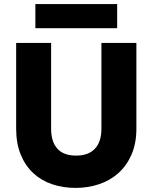

<svg xmlns="http://www.w3.org/2000/svg" viewBox="-20 -912 745 939"><path d="M59 -702H230V-282Q230 -219 260.5 -185Q291 -151 352 -151Q413 -151 444.5 -185Q476 -219 476 -282V-702H647V-283Q647 -210 623 -155.5Q599 -101 558.5 -65Q518 -29 464 -11Q410 7 349 7Q288 7 235 -11Q182 -29 143 -65Q104 -101 81.5 -155.5Q59 -210 59 -283ZM153 -892H553V-774H153Z"/></svg>

Font: SVN-Poppins
Style: Bold
Weight: 700
Designer: Ninad Kale (Devanagari), Jonny Pinhorn (Latin)
Foundry: Indian Type Foundry
Version: Version 3.200;PS 1.000;hotconv 16.6.54;makeotf.lib2.5.65590